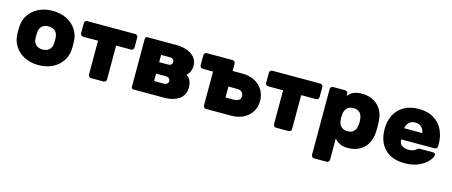

<svg xmlns="http://www.w3.org/2000/svg" viewBox="-45 -1093 4346 1846"><g transform="rotate(15 2128.0 -170.0)"><path d="M308 10Q229 10 168 -21Q107 -52 73 -104.5Q39 -157 36 -221L35 -260L36 -298Q38 -362 72 -415Q106 -468 167.5 -499Q229 -530 308 -530Q387 -530 448.5 -499Q510 -468 544 -415Q578 -362 580 -298Q581 -288 581 -260Q581 -231 580 -221Q577 -157 543 -104.5Q509 -52 448 -21Q387 10 308 10ZM400 -226Q402 -246 402 -260Q402 -274 400 -294Q397 -332 372.5 -353.5Q348 -375 308 -375Q268 -375 243.5 -353.5Q219 -332 216 -294Q215 -284 215 -260Q215 -236 216 -226Q219 -188 243.5 -166.5Q268 -145 308 -145Q348 -145 372.5 -166.5Q397 -188 400 -226Z M1158 -493V-392Q1158 -381 1150 -373Q1142 -365 1131 -365H982V-27Q982 -16 974 -8Q966 0 955 0H829Q818 0 810 -8Q802 -16 802 -27V-365H653Q642 -365 634 -373Q626 -381 626 -392V-493Q626 -504 634 -512Q642 -520 653 -520H1131Q1142 -520 1150 -512Q1158 -504 1158 -493Z M1231 -20V-500Q1231 -508 1237 -514Q1243 -520 1251 -520H1542Q1601 -520 1649 -502Q1697 -484 1724.5 -450Q1752 -416 1752 -371Q1752 -308 1709 -269Q1738 -249 1750 -222Q1762 -195 1762 -154Q1762 -80 1705.5 -40Q1649 0 1557 0H1251Q1243 0 1237 -6Q1231 -12 1231 -20ZM1423 -390V-318H1512Q1533 -318 1543.5 -329Q1554 -340 1554 -354Q1554 -368 1543.5 -379Q1533 -390 1512 -390ZM1520 -130Q1541 -130 1552.5 -141Q1564 -152 1564 -167Q1564 -182 1552.5 -193Q1541 -204 1520 -204H1423V-130Z M1974 0Q1963 0 1955 -8Q1947 -16 1947 -27V-365H1843Q1832 -365 1824 -373Q1816 -381 1816 -392V-493Q1816 -504 1824 -512Q1832 -520 1843 -520H2100Q2111 -520 2119 -512Q2127 -504 2127 -493V-419H2227Q2292 -419 2344.5 -392.5Q2397 -366 2427 -318.5Q2457 -271 2457 -209Q2457 -147 2427 -99.5Q2397 -52 2344.5 -26Q2292 0 2227 0ZM2209 -155Q2241 -155 2259 -168Q2277 -181 2277 -209Q2277 -237 2259 -250.5Q2241 -264 2209 -264H2127V-155Z M3000 -493V-392Q3000 -381 2992 -373Q2984 -365 2973 -365H2824V-27Q2824 -16 2816 -8Q2808 0 2797 0H2671Q2660 0 2652 -8Q2644 -16 2644 -27V-365H2495Q2484 -365 2476 -373Q2468 -381 2468 -392V-493Q2468 -504 2476 -512Q2484 -520 2495 -520H2973Q2984 -520 2992 -512Q3000 -504 3000 -493Z M3253 163Q3253 174 3245 182Q3237 190 3226 190H3100Q3089 190 3081 182Q3073 174 3073 163V-493Q3073 -504 3081 -512Q3089 -520 3100 -520H3221Q3232 -520 3240 -512Q3248 -504 3248 -493V-470Q3264 -489 3278.5 -501Q3293 -513 3319.5 -521.5Q3346 -530 3387 -530Q3482 -530 3544.5 -472Q3607 -414 3611 -301Q3612 -291 3612 -261Q3612 -230 3611 -220Q3607 -107 3545 -48.5Q3483 10 3387 10Q3335 10 3303 -8Q3271 -26 3253 -50ZM3342 -375Q3301 -375 3279.5 -352Q3258 -329 3253 -295Q3251 -275 3251 -260Q3251 -245 3253 -225Q3257 -192 3279 -168.5Q3301 -145 3342 -145Q3386 -145 3407.5 -169Q3429 -193 3432 -232Q3434 -252 3434 -260Q3434 -268 3432 -288Q3429 -327 3407.5 -351Q3386 -375 3342 -375Z M3953 -125Q3981 -125 3999 -131Q4017 -137 4030 -148Q4041 -157 4046 -159.5Q4051 -162 4063 -162H4193Q4203 -162 4209 -156Q4215 -150 4215 -140Q4215 -120 4185 -83.5Q4155 -47 4096 -18.5Q4037 10 3953 10Q3824 10 3753.5 -61.5Q3683 -133 3683 -260Q3683 -339 3714.5 -400Q3746 -461 3807 -495.5Q3868 -530 3953 -530Q4046 -530 4106.5 -490.5Q4167 -451 4195 -388.5Q4223 -326 4223 -258V-230Q4223 -219 4215 -211Q4207 -203 4196 -203H3863Q3863 -161 3890 -143Q3917 -125 3953 -125ZM4043 -314Q4039 -348 4015.5 -371.5Q3992 -395 3953 -395Q3914 -395 3890.5 -371.5Q3867 -348 3863 -314Z"/></g></svg>

Font: Rubik
Style: Regular
Weight: 700
Designer: Hubert & Fischer
Foundry: Hubert & Fischer
Version: Version 1.100